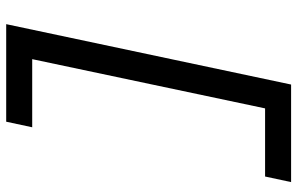

<svg xmlns="http://www.w3.org/2000/svg" viewBox="-190 -560 960 620"><g transform="rotate(90 290.0 -250.0)"><path d="M58 210 253 -710H568L550 -626H330L171 126H391L373 210Z"/></g></svg>

Font: Sometype Mono
Style: Bold Italic
Weight: 700
Italic angle: -12°
Monospace: yes
Designer: Ryoichi Tsunekawa
Foundry: Dharma Type
Version: Version 1.000; ttfautohint (v1.8.3)